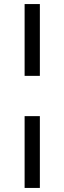

<svg xmlns="http://www.w3.org/2000/svg" viewBox="-20 -763 317 944"><path d="M101 -390V-743H176V-390ZM101 161V-192H176V161Z"/></svg>

Font: Saira Thin
Style: Regular
Weight: 400
Version: Version 1.101